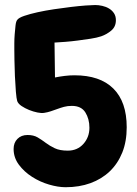

<svg xmlns="http://www.w3.org/2000/svg" viewBox="-20 -745 554 779"><path d="M494.1 -228.5Q494.1 -170.9 476.1 -126Q458 -81.1 425.3 -49.8Q392.6 -18.6 347.2 -2Q301.8 14.6 246.1 14.6Q215.8 14.6 179.2 3.9Q142.6 -6.8 110.4 -27.3Q78.1 -47.9 56.6 -76.7Q35.2 -105.5 35.2 -140.6Q35.2 -166 50.8 -181.6Q66.4 -197.3 91.8 -197.3Q116.2 -197.3 132.8 -187.5Q149.4 -177.7 165.5 -165.5Q181.6 -153.3 202.1 -143.6Q222.7 -133.8 254.9 -133.8Q293.9 -133.8 318.4 -161.1Q342.8 -188.5 342.8 -226.6Q342.8 -262.7 326.2 -289.1Q309.6 -315.4 271.5 -315.4Q253.9 -315.4 239.7 -311.5Q225.6 -307.6 212.4 -302.7Q199.2 -297.9 186 -293.5Q172.9 -289.1 159.2 -287.1Q148.4 -285.2 131.8 -288.6Q115.2 -292 98.1 -298.8Q81.1 -305.7 67.4 -314.9Q53.7 -324.2 49.8 -335Q46.9 -343.8 44.4 -373Q42 -402.3 40.5 -436.5Q39.1 -470.7 38.6 -501.5Q38.1 -532.2 38.1 -543.9Q38.1 -551.8 38.1 -569.3Q38.1 -586.9 39.6 -606Q41 -625 43 -641.6Q44.9 -658.2 49.8 -664.1Q55.7 -672.9 78.6 -680.7Q101.6 -688.5 132.3 -695.3Q163.1 -702.1 199.2 -707.5Q235.4 -712.9 268.1 -716.8Q300.8 -720.7 327.6 -722.7Q354.5 -724.6 366.2 -724.6Q379.9 -724.6 395 -721.2Q410.2 -717.8 422.4 -710.4Q434.6 -703.1 442.4 -691.4Q450.2 -679.7 450.2 -663.1Q450.2 -636.7 431.6 -621.1Q413.1 -605.5 390.6 -597.7Q373 -591.8 347.7 -587.9Q322.3 -584 295.9 -580.6Q269.5 -577.1 244.6 -575.2Q219.7 -573.2 201.2 -572.3L203.1 -430.7Q222.7 -434.6 242.2 -437Q261.7 -439.5 282.2 -439.5Q385.7 -439.5 439.9 -385.7Q494.1 -332 494.1 -228.5Z"/></svg>

Font: Chewy
Style: Regular
Weight: 400
Version: Version 1.001